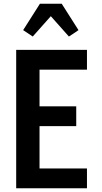

<svg xmlns="http://www.w3.org/2000/svg" viewBox="-20 -1000 540 1020"><path d="M66 0V-735H442V-630H190V-435H385V-330H190V-105H442V0ZM346 -806 250 -914 154 -806 103 -840 192 -980H308L397 -840Q384 -831 371.5 -822.5Q359 -814 346 -806Z"/></svg>

Font: Iosevka SS18 Extrabold
Style: Regular
Weight: 800
Monospace: yes
Designer: Belleve Invis
Foundry: Belleve Invis
Version: Version 25.1.1; ttfautohint (v1.8.4)